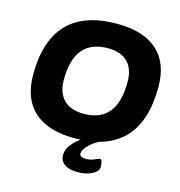

<svg xmlns="http://www.w3.org/2000/svg" viewBox="-128 -821 1060 1130"><g transform="rotate(15 402.0 -256.0)"><path d="M377 8Q216 8 131 -68Q46 -144 46 -291Q46 -708 448 -708Q608 -708 692.5 -632.5Q777 -557 777 -411Q777 8 377 8ZM393 -145Q594 -145 594 -392Q594 -472 552.5 -513.5Q511 -555 432 -555Q228 -555 228 -310Q228 -229 270.5 -187Q313 -145 393 -145ZM447 196Q395 196 366.5 176Q338 156 338 120Q338 82 372.5 43.5Q407 5 461 -17L525 -10Q488 8 461.5 36Q435 64 435 84Q435 108 473 108Q502 108 525 97Q548 86 555 86Q564 86 567.5 102Q571 118 571 132Q571 158 534.5 177Q498 196 447 196Z"/></g></svg>

Font: Asap Semi Expanded Semi Expanded ExtraBold
Style: Italic
Weight: 800
Width: 6
Italic angle: -6°
Designer: Pablo Cosgaya
Foundry: Omnibus-Type
Version: Version 3.001; ttfautohint (v1.8.4.7-5d5b)